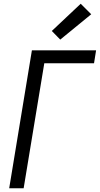

<svg xmlns="http://www.w3.org/2000/svg" viewBox="-20 -1003 532 1023"><path d="M29 0 150 -735H492L481 -666H216L106 0ZM301 -792 256 -838 410 -983 466 -927Z"/></svg>

Font: Iosevka QP
Style: Italic
Weight: 400
Italic angle: -9°
Designer: Belleve Invis
Foundry: Belleve Invis
Version: Version 20.0.0; ttfautohint (v1.8.4)